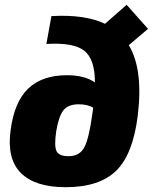

<svg xmlns="http://www.w3.org/2000/svg" viewBox="-20 -765 636 799"><path d="M596 -645 516 -577Q577 -476 553 -282Q533 -122 463 -54Q393 14 253 14Q127 14 67.5 -44.5Q8 -103 24 -222Q39 -340 97 -396Q155 -452 259 -452Q332 -452 375 -422Q375 -519 330.5 -554Q286 -589 173 -582L194 -698Q333 -706 417 -666L507 -745ZM265 -115Q312 -115 331.5 -153Q351 -191 365 -296L368 -317Q343 -331 308 -331Q263 -331 243.5 -305.5Q224 -280 214 -219Q205 -158 215 -136.5Q225 -115 265 -115Z"/></svg>

Font: Ezarion Extra Bold
Style: Italic
Weight: 800
Italic angle: -8°
Designer: Natanael Gama
Version: Version 1.001;PS 001.001;hotconv 1.0.70;makeotf.lib2.5.58329